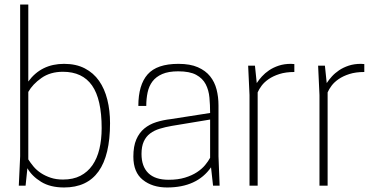

<svg xmlns="http://www.w3.org/2000/svg" viewBox="-20 -820 1671 848"><path d="M263 8Q202 8 161.5 -17Q121 -42 101 -77L93 0H63Q65 -32 66 -64.5Q67 -97 69 -130V-800H105V-460Q162 -538 263 -538Q316 -538 354.5 -518Q393 -498 417.5 -463Q442 -428 454 -380Q466 -332 466 -276Q466 8 263 8ZM258 -27Q303 -27 335 -43.5Q367 -60 388 -90Q409 -120 419 -162Q429 -204 429 -254Q429 -382 386.5 -442.5Q344 -503 258 -503Q202 -503 163 -475.5Q124 -448 105 -414V-116Q115 -100 128.5 -84Q142 -68 161 -55.5Q180 -43 204 -35Q228 -27 258 -27Z M718 8Q653 8 611 -25.5Q569 -59 569 -128Q569 -174 582 -204Q595 -234 617.5 -252.5Q640 -271 670 -280.5Q700 -290 735 -294L908 -321Q908 -356 905 -389Q902 -422 888.5 -448Q875 -474 846.5 -489.5Q818 -505 767 -505Q724 -505 696.5 -493Q669 -481 653.5 -460.5Q638 -440 632 -412Q626 -384 626 -352H591Q591 -445 632 -491.5Q673 -538 768 -538Q820 -538 854 -523Q888 -508 908 -483Q928 -458 936.5 -425Q945 -392 945 -355V-130L950 0H921L912 -81Q850 8 718 8ZM725 -26Q766 -26 797 -35.5Q828 -45 850 -59.5Q872 -74 886 -91Q900 -108 908 -123V-292L739 -264Q710 -259 685.5 -251.5Q661 -244 643 -230.5Q625 -217 615 -195Q605 -173 605 -140Q605 -85 635 -55.5Q665 -26 725 -26Z M1118 0H1082V-400L1076 -530H1106L1114 -453Q1123 -467 1136.5 -482Q1150 -497 1168.5 -509.5Q1187 -522 1211 -530Q1235 -538 1265 -538Q1269 -538 1272.5 -537.5Q1276 -537 1280 -537V-502Q1242 -502 1214 -493Q1186 -484 1166.5 -470.5Q1147 -457 1135.5 -441.5Q1124 -426 1118 -412Z M1427 0H1391V-400L1385 -530H1415L1423 -453Q1432 -467 1445.5 -482Q1459 -497 1477.5 -509.5Q1496 -522 1520 -530Q1544 -538 1574 -538Q1578 -538 1581.5 -537.5Q1585 -537 1589 -537V-502Q1551 -502 1523 -493Q1495 -484 1475.5 -470.5Q1456 -457 1444.5 -441.5Q1433 -426 1427 -412Z"/></svg>

Font: Tanohe Sans ExtraLight
Style: Regular
Weight: 250
Designer: Village Type and Design LLC & Cristiano Sobral
Foundry: Cooper Hewitt Smithsonian Design Museum
Version: Version 1.00;May 30, 2020;FontCreator 12.0.0.2522 64-bit; tt